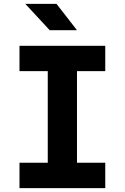

<svg xmlns="http://www.w3.org/2000/svg" viewBox="-20 -965 640 985"><path d="M520 0H80V-130H225V-600H80V-730H520V-600H375V-130H520ZM375 -810H235L110 -945H270Z"/></svg>

Font: JetBrains Mono Extra Bold
Style: Regular
Weight: 800
Monospace: yes
Designer: Philipp Nurullin, Konstantin Bulenkov
Foundry: JetBrains
Version: 2.002